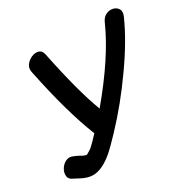

<svg xmlns="http://www.w3.org/2000/svg" viewBox="-182 -875 1048 1055"><g transform="rotate(-30 342.0 -347.0)"><path d="M108 23Q170 27 247 -40Q270 -60 327 -120Q441 -240 542 -384Q642 -525 696 -647Q708 -674 697.5 -691.5Q687 -709 666 -714Q645 -719 623 -709Q601 -699 589 -671Q510 -493 328 -276Q274 -416 219 -685Q213 -710 192.5 -715Q172 -720 149.5 -710Q127 -700 113 -680Q99 -660 106 -633Q164 -350 235 -173Q201 -136 181 -118L172 -110Q170 -109 159.5 -102Q149 -95 146 -94L143 -92H141L140 -91Q131 -92 116 -99L97 -110Q83 -117 72 -121Q48 -132 26.5 -121Q5 -110 -7.5 -88.5Q-20 -67 -17 -45.5Q-14 -24 10 -15Q15 -12 25 -7L46 4Q79 21 108 23Z"/></g></svg>

Font: Balsamiq Sans
Style: Bold Italic
Weight: 700
Italic angle: -12°
Designer: Michael Angeles
Foundry: Balsamiq SRL
Version: Version 1.020; ttfautohint (v1.8.4.7-5d5b);gftools[0.9.26]